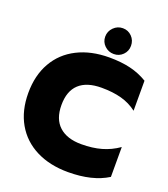

<svg xmlns="http://www.w3.org/2000/svg" viewBox="-163 -1019 1002 1148"><g transform="rotate(20 338.0 -445.5)"><path d="M337 -823Q337 -857 361.5 -881.5Q386 -906 420 -906Q454 -906 477.5 -882Q501 -858 501 -823Q501 -789 477.5 -765.5Q454 -742 420 -742Q386 -742 361.5 -765.5Q337 -789 337 -823ZM20 -349Q20 -461 67 -543.5Q114 -626 201 -670Q288 -714 404 -714Q479 -714 538 -700Q597 -686 648 -655V-464Q604 -498 549 -513Q494 -528 422 -528Q328 -528 279.5 -483Q231 -438 231 -349Q231 -260 281 -214.5Q331 -169 422 -169Q493 -169 549.5 -185Q606 -201 656 -236V-46Q559 15 404 15Q288 15 201 -29Q114 -73 67 -155Q20 -237 20 -349Z"/></g></svg>

Font: Prompt ExtraBold
Style: Regular
Weight: 800
Designer: Katatrad Team
Foundry: CadsonDemak
Version: Version 1.000